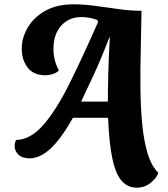

<svg xmlns="http://www.w3.org/2000/svg" viewBox="-20 -710 780 890"><path d="M613 160Q573 160 545 129.5Q517 99 501.5 28Q486 -43 481 -164H318Q275 -88 239.5 -47.5Q204 -7 174 8.5Q144 24 119 24Q82 24 64.5 6Q47 -12 48 -35Q48 -50 55 -61Q122 -63 181.5 -131.5Q241 -200 302 -322.5Q363 -445 435 -609L430 -618Q416 -623 397 -627Q378 -631 359 -631Q301 -631 265.5 -593Q230 -555 228 -492Q227 -464 232.5 -438Q238 -412 253 -383Q240 -371 222.5 -366Q205 -361 191 -361Q134 -361 106.5 -399Q79 -437 81 -490Q82 -537 109 -583Q136 -629 189 -659.5Q242 -690 322 -690Q369 -690 423 -682.5Q477 -675 532 -667.5Q587 -660 636 -660Q635 -576 632.5 -482Q630 -388 631 -296Q632 -209 639.5 -132.5Q647 -56 664.5 2Q682 60 714 91Q707 114 679 137Q651 160 613 160ZM356 -239H480Q480 -291 482 -370Q484 -449 489 -537H487Q452 -445 417.5 -370Q383 -295 356 -239Z"/></svg>

Font: Sansita Swashed SemiBold
Style: Regular
Weight: 600
Designer: Pablo Cosgaya
Foundry: Omnibus-Type
Version: Version 1.003; ttfautohint (v1.8.3)